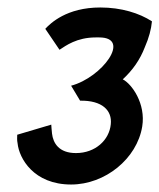

<svg xmlns="http://www.w3.org/2000/svg" viewBox="-20 -488 426 513"><path d="M26 -128C26 -121 25 -114 27 -105C31 -65 70 5 170 5C261 5 346 -64 360 -150C370 -211 332 -264 308 -276C334 -300 354 -328 367 -362C378 -387 384 -410 386 -431C352 -453 304 -468 248 -468C158 -468 115 -426 101 -411L139 -355C156 -366 185 -388 236 -388H245C332 -388 253 -281 170 -259L194 -219C253 -220 280 -193 276 -156C272 -114 235 -79 183 -79C137 -79 122 -106 119 -131C118 -142 117 -151 117 -155Z"/></svg>

Font: Rabbid Highway Sign II Hop
Style: Obl
Weight: 400
Foundry: Cannot Into Space Fonts
Version: Version 0.277